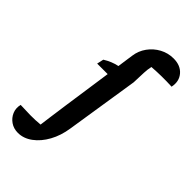

<svg xmlns="http://www.w3.org/2000/svg" viewBox="-411 -825 1111 1111"><g transform="rotate(45 144.5 -270.0)"><path d="M-24 201Q-59 201 -85 183Q-111 165 -123 136.5Q-135 108 -127 75Q-87 77 -46 77.5Q-5 78 35 74Q41 28 45 -1.5Q49 -31 52.5 -55Q56 -79 60 -109L103 -407H17L26 -448Q69 -475 114 -484L128 -582Q134 -627 160 -663Q186 -699 225 -720Q264 -741 309 -741Q366 -741 396.5 -705.5Q427 -670 416 -617Q332 -621 253 -615Q247 -589 246 -561Q245 -533 243 -480L173 -32Q163 35 134 87.5Q105 140 63.5 170.5Q22 201 -24 201Z"/></g></svg>

Font: Piazzolla
Style: Bold Italic
Weight: 700
Italic angle: -11.3°
Designer: Juan Pablo del Peral
Foundry: Huerta Tipografica
Version: Version 1.330